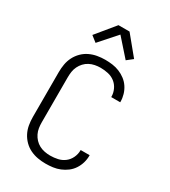

<svg xmlns="http://www.w3.org/2000/svg" viewBox="-232 -1084 1064 1203"><g transform="rotate(30 300.0 -482.0)"><path d="M297 8Q269 8 240.5 3Q212 -2 186 -14.5Q160 -27 139.5 -47.5Q119 -68 106 -93.5Q93 -119 88 -147.5Q83 -176 83 -205V-530Q83 -559 88 -587.5Q93 -616 106 -641.5Q119 -667 139.5 -687.5Q160 -708 186 -720.5Q212 -733 240.5 -738Q269 -743 297 -743Q324 -743 350 -739.5Q376 -736 400.5 -726Q425 -716 446 -700Q467 -684 481.5 -662Q496 -640 503.5 -614.5Q511 -589 511 -563V-559H446V-562Q446 -589 434 -614.5Q422 -640 400.5 -656.5Q379 -673 352 -679Q325 -685 297 -685Q277 -685 256.5 -681Q236 -677 218 -667.5Q200 -658 186 -643Q172 -628 163 -609.5Q154 -591 151 -571Q148 -551 148 -530V-205Q148 -184 151 -164Q154 -144 163 -125.5Q172 -107 186 -92Q200 -77 218 -67.5Q236 -58 256.5 -54Q277 -50 297 -50Q325 -50 352 -56Q379 -62 400.5 -78.5Q422 -95 434 -120.5Q446 -146 446 -173V-176H511V-172Q511 -146 503.5 -120.5Q496 -95 481.5 -73Q467 -51 446 -35Q425 -19 400.5 -9Q376 1 350 4.5Q324 8 297 8ZM191 -804 149 -837 260 -972H340L451 -837L409 -804L300 -927Z"/></g></svg>

Font: Iosevka Light Extended
Style: Regular
Weight: 300
Width: 7
Monospace: yes
Designer: Belleve Invis
Foundry: Belleve Invis
Version: Version 32.5.0; ttfautohint (v1.8.4)